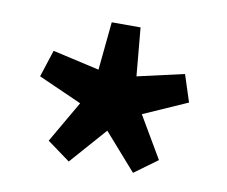

<svg xmlns="http://www.w3.org/2000/svg" viewBox="-53 -872 612 518"><g transform="rotate(10 253.0 -613.0)"><path d="M165 -418 253 -518 341 -418 404 -464 337 -578 457 -631 433 -705 305 -676 293 -808H214L201 -676L73 -705L49 -631L168 -578L102 -464Z"/></g></svg>

Font: Genne Gothic Bold
Style: Regular
Weight: 700
Designer: Ryoko NISHIZUKA (kana & ideographs); Paul D. Hunt (Latin, Greek & Cyrillic); Wenlong ZHANG (bopomofo); Sandoll Communica
Foundry: Adobe Systems Incorporated
Version: Version 1.004;PS 1.004;hotconv 16.6.51;makeotf.lib2.5.65220